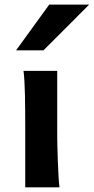

<svg xmlns="http://www.w3.org/2000/svg" viewBox="-20 -801 401 821"><path d="M224.6 -498V-231.9Q224.6 -208.5 225.3 -176.5Q226.1 -144.5 227.3 -111.8Q228.5 -79.1 230.2 -49.3Q231.9 -19.5 234.4 0H87.9V-258.8Q87.9 -294.4 87.6 -329.1Q87.4 -363.8 86.7 -394.8Q85.9 -425.8 84.5 -452.4Q83 -479 80.6 -498ZM361.3 -781.2 166 -585.9H48.8L190.4 -781.2Z"/></svg>

Font: Andika New Basic
Style: Bold
Weight: 700
Designer: Victor Gaultney, Annie Olsen, Pablo Ugerman
Foundry: SIL International
Version: Version 5.500; ttfautohint (v1.8.3)